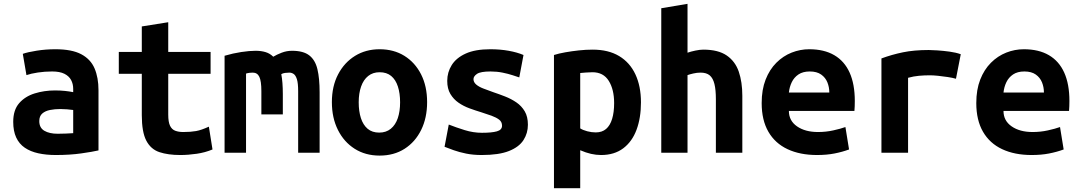

<svg xmlns="http://www.w3.org/2000/svg" viewBox="-20 -797 5640 1002"><path d="M271 12Q221 12 180 3Q139 -6 109.5 -26Q80 -46 64.5 -79.5Q49 -113 49 -161Q49 -223 80 -258.5Q111 -294 161 -309.5Q211 -325 267 -325Q295 -325 319 -322.5Q343 -320 362 -316V-333Q362 -359 351 -379.5Q340 -400 316 -412Q292 -424 252 -424Q213 -424 177 -418.5Q141 -413 118 -405L99 -516Q124 -525 171.5 -532.5Q219 -540 269 -540Q355 -540 404 -514Q453 -488 473.5 -440Q494 -392 494 -326V-12Q464 -5 404.5 3.5Q345 12 271 12ZM281 -99Q303 -99 324.5 -100Q346 -101 362 -102V-223Q349 -225 330 -226.5Q311 -228 295 -228Q266 -228 241 -223Q216 -218 200.5 -204.5Q185 -191 185 -165Q185 -130 211.5 -114.5Q238 -99 281 -99Z M921 12Q857 12 812 -3Q767 -18 743.5 -63Q720 -108 720 -196V-412H600V-526H720V-659L858 -681V-526H1079V-412H858V-199Q858 -160 867.5 -140.5Q877 -121 895 -114.5Q913 -108 936 -108Q975 -108 1003 -113Q1031 -118 1070 -136L1089 -17Q1051 -1 1006.5 5.5Q962 12 921 12Z M1152 0V-506Q1196 -519 1239 -525.5Q1282 -532 1314 -532Q1343 -532 1366 -525Q1389 -518 1406 -501Q1424 -512 1450 -522Q1476 -532 1504 -532Q1563 -532 1594 -508Q1625 -484 1636.5 -436Q1648 -388 1648 -315V0H1536V-321Q1536 -363 1529.5 -383.5Q1523 -404 1512.5 -411Q1502 -418 1490 -418Q1480 -418 1468 -416.5Q1456 -415 1448 -410Q1452 -389 1454 -363Q1456 -337 1456 -306V-200H1344V-321Q1344 -374 1333.5 -396Q1323 -418 1299 -418Q1292 -418 1282.5 -417Q1273 -416 1264 -413V0Z M1961 15Q1887 15 1831 -20.5Q1775 -56 1743.5 -119Q1712 -182 1712 -264Q1712 -347 1744.5 -409Q1777 -471 1833 -505.5Q1889 -540 1961 -540Q2035 -540 2090.5 -505.5Q2146 -471 2177.5 -409Q2209 -347 2209 -264Q2209 -182 2178 -119Q2147 -56 2091.5 -20.5Q2036 15 1961 15ZM1959 -105Q1995 -105 2019.5 -125Q2044 -145 2056 -180.5Q2068 -216 2068 -263Q2068 -310 2056.5 -345.5Q2045 -381 2021.5 -400.5Q1998 -420 1961 -420Q1926 -420 1901.5 -400.5Q1877 -381 1864.5 -345.5Q1852 -310 1852 -263Q1852 -216 1863.5 -180.5Q1875 -145 1898.5 -125Q1922 -105 1959 -105Z M2494 12Q2449 12 2412.5 4.5Q2376 -3 2348 -13Q2320 -23 2300 -31L2322 -147Q2360 -132 2405 -118Q2450 -104 2495 -104Q2546 -104 2573 -111.5Q2600 -119 2600 -141Q2600 -161 2585 -172.5Q2570 -184 2545.5 -193Q2521 -202 2492 -211Q2462 -220 2430.5 -231.5Q2399 -243 2373 -261Q2347 -279 2330.5 -306.5Q2314 -334 2314 -375Q2314 -420 2337.5 -457.5Q2361 -495 2410.5 -517.5Q2460 -540 2539 -540Q2590 -540 2634.5 -532Q2679 -524 2712 -510L2690 -393Q2678 -397 2655 -404.5Q2632 -412 2602.5 -418Q2573 -424 2540 -424Q2488 -424 2469.5 -411.5Q2451 -399 2451 -384Q2451 -368 2465 -356Q2479 -344 2502.5 -335Q2526 -326 2554 -316Q2584 -306 2616 -293.5Q2648 -281 2675 -262.5Q2702 -244 2718.5 -216Q2735 -188 2735 -146Q2735 -102 2712 -66Q2689 -30 2636.5 -9Q2584 12 2494 12Z M2871 185V-510Q2896 -518 2930 -524Q2964 -530 3001 -534Q3038 -538 3073 -538Q3155 -538 3211 -504.5Q3267 -471 3296 -409Q3325 -347 3325 -263Q3325 -182 3302 -120Q3279 -58 3232.5 -23Q3186 12 3117 12Q3091 12 3064.5 6Q3038 0 3008 -13V185ZM3089 -106Q3122 -106 3143 -124Q3164 -142 3174.5 -176.5Q3185 -211 3185 -259Q3185 -330 3157 -375Q3129 -420 3072 -420Q3056 -420 3038 -418.5Q3020 -417 3008 -416V-127Q3022 -118 3044.5 -112Q3067 -106 3089 -106Z M3431 0V-754L3568 -777V-522Q3585 -528 3609 -533Q3633 -538 3650 -538Q3728 -538 3772.5 -507.5Q3817 -477 3835.5 -423Q3854 -369 3854 -297V0H3716V-279Q3716 -328 3708.5 -358.5Q3701 -389 3684 -403.5Q3667 -418 3636 -418Q3617 -418 3598 -413.5Q3579 -409 3568 -405V0Z M4244 12Q4155 12 4090 -18.5Q4025 -49 3990 -109.5Q3955 -170 3955 -259Q3955 -329 3975.5 -381.5Q3996 -434 4031.5 -469.5Q4067 -505 4111.5 -522.5Q4156 -540 4203 -540Q4281 -540 4334 -509Q4387 -478 4414 -418Q4441 -358 4441 -270Q4441 -257 4440.5 -242.5Q4440 -228 4439 -218H4097Q4097 -167 4139.5 -137.5Q4182 -108 4249 -108Q4290 -108 4328.5 -116.5Q4367 -125 4392 -134L4411 -17Q4376 -4 4335 4Q4294 12 4244 12ZM4097 -314H4308Q4308 -342 4298 -367Q4288 -392 4265.5 -408Q4243 -424 4206 -424Q4170 -424 4147 -408.5Q4124 -393 4112 -368Q4100 -343 4097 -314Z M4580 0V-492Q4634 -512 4692 -524Q4750 -536 4827 -536Q4843 -536 4873 -534Q4903 -532 4936 -527.5Q4969 -523 4994 -514L4969 -386Q4952 -391 4926 -395Q4900 -399 4875 -401.5Q4850 -404 4833 -404Q4804 -404 4776 -401.5Q4748 -399 4719 -391V0Z M5364 12Q5275 12 5210 -18.5Q5145 -49 5110 -109.5Q5075 -170 5075 -259Q5075 -329 5095.5 -381.5Q5116 -434 5151.5 -469.5Q5187 -505 5231.5 -522.5Q5276 -540 5323 -540Q5401 -540 5454 -509Q5507 -478 5534 -418Q5561 -358 5561 -270Q5561 -257 5560.5 -242.5Q5560 -228 5559 -218H5217Q5217 -167 5259.5 -137.5Q5302 -108 5369 -108Q5410 -108 5448.5 -116.5Q5487 -125 5512 -134L5531 -17Q5496 -4 5455 4Q5414 12 5364 12ZM5217 -314H5428Q5428 -342 5418 -367Q5408 -392 5385.5 -408Q5363 -424 5326 -424Q5290 -424 5267 -408.5Q5244 -393 5232 -368Q5220 -343 5217 -314Z"/></svg>

Font: Ubuntu Sans Mono
Style: Regular
Weight: 400
Monospace: yes
Designer: Dalton Maag Ltd
Foundry: Dalton Maag Ltd
Version: Version 1.006